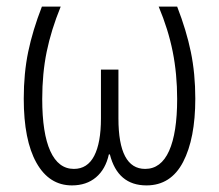

<svg xmlns="http://www.w3.org/2000/svg" viewBox="-20 -552 665 582"><path d="M572 -253Q572 -132 535 -61Q498 10 424 10Q337 10 313 -84H310Q300 -39 271 -14.5Q242 10 198 10Q129 10 90.5 -58.5Q52 -127 52 -253Q52 -330 65.5 -395Q79 -460 107 -532H164Q135 -461 121.5 -395Q108 -329 108 -252Q108 -148 132.5 -94Q157 -40 204 -40Q245 -40 265.5 -79.5Q286 -119 286 -193V-341H339V-193Q339 -40 420 -40Q468 -40 492.5 -94.5Q517 -149 517 -252Q517 -328 503.5 -395.5Q490 -463 461 -532H517Q545 -460 558.5 -394.5Q572 -329 572 -253Z"/></svg>

Font: Noto Sans UI NarrowLight
Style: Regular
Weight: 300
Width: 4
Designer: Monotype Design Team
Foundry: Monotype Imaging Inc.
Version: Version 1.001